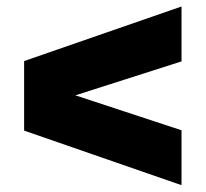

<svg xmlns="http://www.w3.org/2000/svg" viewBox="-20 -668 618 577"><path d="M525.5 -648.5V-483.5L206.5 -381.5L525.5 -276.5V-111.5L52.5 -275.5V-484.5Z"/></svg>

Font: Encode Sans Semi Expanded Black
Style: Regular
Weight: 900
Width: 6
Designer: Multiple Designers
Foundry: Impallari Type
Version: Version 2.000